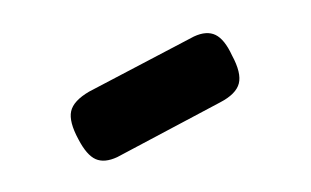

<svg xmlns="http://www.w3.org/2000/svg" viewBox="-31 -717 345 213"><g transform="rotate(-10 141.0 -610.0)"><path d="M88 -551Q73 -547 64 -553Q55 -559 49 -578Q42 -599 46.5 -610Q51 -621 70 -628L195 -668Q210 -672 219 -665.5Q228 -659 233 -640Q240 -619 235 -608Q230 -597 211 -591Z"/></g></svg>

Font: Fredoka Condensed
Style: Regular
Weight: 400
Width: 3
Designer: Ben Nathan
Foundry: Milena B. Brandão, Ben Nathan
Version: Version 2.001